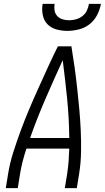

<svg xmlns="http://www.w3.org/2000/svg" viewBox="-20 -975 543 995"><path d="M10 0 22 -74Q31 -130 49 -186.5Q67 -243 87.5 -298.5Q108 -354 131 -408.5Q154 -463 179 -518Q204 -573 228.5 -627Q253 -681 280 -735H350Q359 -681 366.5 -627Q374 -573 380 -518Q386 -463 391 -408.5Q396 -354 398.5 -298.5Q401 -243 400 -186.5Q399 -130 390 -74L378 0H316L328 -74Q333 -106 335.5 -139Q338 -172 339 -205H117Q106 -172 97.5 -139Q89 -106 84 -74L72 0ZM136 -260H339Q338 -362 328 -462.5Q318 -563 305 -663Q259 -563 215.5 -462.5Q172 -362 136 -260ZM329 -815Q300 -815 272.5 -822.5Q245 -830 226 -849.5Q207 -869 201.5 -897.5Q196 -926 201 -955H263Q260 -937 263 -920Q266 -903 277 -891.5Q288 -880 304 -875Q320 -870 338 -870Q356 -870 374 -875Q392 -880 407 -891.5Q422 -903 430 -920Q438 -937 441 -955H503Q498 -926 483.5 -897.5Q469 -869 444 -849.5Q419 -830 388.5 -822.5Q358 -815 329 -815Z"/></svg>

Font: Iosevka Curly Light
Style: Italic
Weight: 300
Italic angle: -9°
Monospace: yes
Designer: Belleve Invis
Foundry: Belleve Invis
Version: Version 22.1.2; ttfautohint (v1.8.4)